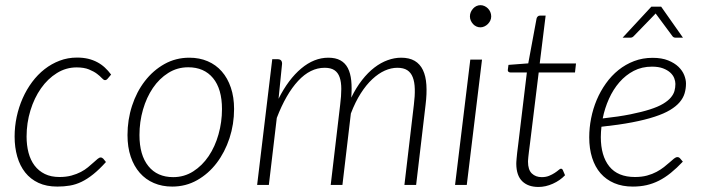

<svg xmlns="http://www.w3.org/2000/svg" viewBox="-20 -734 2790 762"><path d="M400.5 -91Q374 -61.5 350.2 -42.5Q326.5 -23.5 303.8 -12.5Q281 -1.5 257.5 2.5Q234 6.5 207.5 6.5Q164.5 6.5 132.8 -8.2Q101 -23 80 -49.5Q59 -76 48.5 -112.5Q38 -149 38 -192Q38 -231.5 46.2 -270.2Q54.5 -309 70 -344Q85.5 -379 107.5 -408.5Q129.5 -438 157 -459.5Q184.5 -481 216.8 -493.2Q249 -505.5 285.5 -505.5Q310 -505.5 329.8 -500.8Q349.5 -496 366 -487.2Q382.5 -478.5 396 -466Q409.5 -453.5 421 -438L407 -421.5Q402.5 -416 396.5 -416Q391.5 -416 384.2 -424Q377 -432 364.8 -441.2Q352.5 -450.5 333 -458.5Q313.5 -466.5 284 -466.5Q242 -466.5 205.8 -444Q169.5 -421.5 142.8 -383.5Q116 -345.5 100.8 -295.8Q85.5 -246 85.5 -192Q85.5 -157.5 93.2 -128Q101 -98.5 117.2 -77Q133.5 -55.5 158 -43.5Q182.5 -31.5 216 -31.5Q242.5 -31.5 263.5 -37.2Q284.5 -43 300.8 -51.5Q317 -60 329.2 -70.2Q341.5 -80.5 351 -89Q360.5 -97.5 367.2 -103.2Q374 -109 379.5 -109Q385 -109 390 -104L400.5 -91Z M667.5 -31Q711 -31 746.8 -53.8Q782.5 -76.5 808 -114.2Q833.5 -152 847.2 -200.8Q861 -249.5 861 -301Q861 -381 825.5 -424Q790 -467 727 -467Q683.5 -467 647.8 -444.5Q612 -422 586.8 -384.8Q561.5 -347.5 547.5 -299Q533.5 -250.5 533.5 -198Q533.5 -118.5 568.8 -74.8Q604 -31 667.5 -31ZM663.5 6.5Q623.5 6.5 590.8 -7.5Q558 -21.5 534.8 -48Q511.5 -74.5 498.8 -112.2Q486 -150 486 -198Q486 -258.5 504 -314Q522 -369.5 554.8 -412Q587.5 -454.5 632.5 -479.8Q677.5 -505 731.5 -505Q771.5 -505 804.2 -491Q837 -477 860.2 -450.5Q883.5 -424 896.2 -386.2Q909 -348.5 909 -301.5Q909 -241 890.8 -185.5Q872.5 -130 840 -87.2Q807.5 -44.5 762.5 -19Q717.5 6.5 663.5 6.5Z M1000.5 0 1060.5 -499H1082Q1099.5 -499 1099.5 -481L1085.5 -342Q1124.5 -419.5 1175.5 -462.2Q1226.5 -505 1283 -505Q1312 -505 1331 -494.5Q1350 -484 1360.5 -463.8Q1371 -443.5 1374 -414Q1377 -384.5 1374 -346.5Q1393.5 -386.5 1416.8 -416.2Q1440 -446 1465.8 -465.8Q1491.5 -485.5 1518.5 -495.2Q1545.5 -505 1572 -505Q1604.5 -505 1625.8 -492.5Q1647 -480 1658.5 -456Q1670 -432 1672.2 -397.2Q1674.5 -362.5 1669 -318L1631.5 0H1585L1622.5 -318Q1627 -353.5 1626.2 -381Q1625.5 -408.5 1618.2 -427.2Q1611 -446 1596.2 -455.5Q1581.5 -465 1557 -465Q1532.5 -465 1507.2 -453.8Q1482 -442.5 1457.8 -420Q1433.5 -397.5 1411.8 -363.5Q1390 -329.5 1372.5 -283.5L1339 0H1292.5L1330 -318Q1334.5 -353.5 1334.5 -381Q1334.5 -408.5 1328 -427.2Q1321.5 -446 1307.2 -455.5Q1293 -465 1268.5 -465Q1211.5 -465 1163.2 -413Q1115 -361 1078.5 -266L1047 0Z M1893 -497.5 1832.5 0H1786L1846.5 -497.5ZM1929.5 -669Q1929.5 -660 1925.8 -652.2Q1922 -644.5 1916 -638.5Q1910 -632.5 1902.2 -629Q1894.5 -625.5 1886.5 -625.5Q1878 -625.5 1870.5 -629Q1863 -632.5 1857.5 -638.5Q1852 -644.5 1848.5 -652.2Q1845 -660 1845 -669Q1845 -678 1848.5 -686Q1852 -694 1857.8 -700.2Q1863.5 -706.5 1871 -710Q1878.5 -713.5 1887 -713.5Q1895 -713.5 1902.8 -710Q1910.5 -706.5 1916.5 -700.5Q1922.5 -694.5 1926 -686.2Q1929.5 -678 1929.5 -669Z M2029 -83.5Q2029 -86.5 2029.2 -91Q2029.5 -95.5 2030.2 -104.5Q2031 -113.5 2032.5 -127.8Q2034 -142 2037 -164L2071 -446.5H2005.5Q2000.5 -446.5 1997.5 -449.5Q1994.5 -452.5 1995.5 -458L1998 -476.5L2076.5 -482.5L2109.5 -660.5Q2110.5 -665 2114 -668.5Q2117.5 -672 2122.5 -672H2145.5L2122 -482H2266L2262 -446.5H2118L2083.5 -165.5Q2081 -145 2079.2 -132Q2077.5 -119 2076.8 -110.8Q2076 -102.5 2075.8 -98.5Q2075.5 -94.5 2075.5 -92.5Q2075.5 -60 2090.8 -45.5Q2106 -31 2130 -31Q2146.5 -31 2159.2 -36.2Q2172 -41.5 2181.5 -47.8Q2191 -54 2197 -59.2Q2203 -64.5 2206 -64.5Q2211 -64.5 2213.5 -59.5L2222.5 -38.5Q2202.5 -17.5 2174 -4.8Q2145.5 8 2117 8Q2076 8 2052.8 -14.5Q2029.5 -37 2029 -83.5Z M2567.5 -469.5Q2527.5 -469.5 2495.2 -452.8Q2463 -436 2438.2 -407.5Q2413.5 -379 2396.8 -341.8Q2380 -304.5 2372 -264Q2435.5 -271 2481.5 -280.2Q2527.5 -289.5 2559.5 -299.8Q2591.5 -310 2611.5 -322Q2631.5 -334 2642.2 -346.8Q2653 -359.5 2656.8 -373Q2660.5 -386.5 2660.5 -401Q2660.5 -411.5 2655.8 -423.8Q2651 -436 2640 -446Q2629 -456 2611.2 -462.8Q2593.5 -469.5 2567.5 -469.5ZM2690 -92.5Q2665.5 -66.5 2642.2 -47.8Q2619 -29 2595.2 -17Q2571.5 -5 2546 0.8Q2520.5 6.5 2491.5 6.5Q2450 6.5 2417.8 -7.2Q2385.5 -21 2363.5 -46.2Q2341.5 -71.5 2330 -107.8Q2318.5 -144 2318.5 -189Q2318.5 -226.5 2326 -264.5Q2333.5 -302.5 2348.2 -337.5Q2363 -372.5 2384.8 -403Q2406.5 -433.5 2434.5 -456Q2462.5 -478.5 2496.5 -491.5Q2530.5 -504.5 2570 -504.5Q2606.5 -504.5 2631.8 -494.2Q2657 -484 2672.8 -468.8Q2688.5 -453.5 2695.5 -435.8Q2702.5 -418 2702.5 -402.5Q2702.5 -382 2697 -363.5Q2691.5 -345 2677.5 -328.5Q2663.5 -312 2639.5 -297.5Q2615.5 -283 2578.2 -270.8Q2541 -258.5 2489 -248.5Q2437 -238.5 2367 -231Q2366 -221 2365.2 -210.5Q2364.5 -200 2364.5 -190Q2364.5 -115.5 2398.2 -73.5Q2432 -31.5 2500 -31.5Q2526.5 -31.5 2547.8 -37.2Q2569 -43 2585.8 -52Q2602.5 -61 2615.2 -71Q2628 -81 2638 -90Q2648 -99 2655.2 -104.8Q2662.5 -110.5 2668.5 -110.5Q2674.5 -110.5 2679 -105.5ZM2690.5 -584.5H2660.5Q2657.5 -584.5 2654 -586Q2650.5 -587.5 2648 -591.5L2586.5 -674.5L2582 -680.5Q2580.5 -678.5 2576.5 -674.5L2496 -591.5Q2490 -584.5 2482 -584.5H2451L2565 -707.5H2604Z"/></svg>

Font: Lato 2
Style: Italic
Weight: 300
Italic angle: -7°
Designer: Lukasz Dziedzic with Adam Twardoch and Botio Nikoltchev
Foundry: tyPoland Lukasz Dziedzic
Version: Version 2.015; 2015-08-06; http://www.latofonts.com/